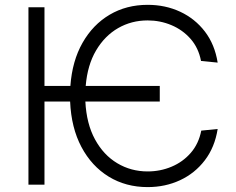

<svg xmlns="http://www.w3.org/2000/svg" viewBox="-20 -757 969 787"><path d="M634.9 -404.8V-340.9H329.9Q334.5 -249.6 369.5 -185.5Q404.5 -121.4 460.8 -87.9Q517 -54.3 585.2 -54.3Q637.1 -54.3 683.2 -73.7Q729.4 -93 761.9 -130.3Q794.4 -167.6 805 -221.6L872.2 -228.3Q860.4 -153.4 819.6 -100Q778.8 -46.5 718 -18.3Q657.3 9.9 585.2 9.9Q495.7 9.9 425.6 -33Q355.5 -76 313.7 -154.7Q272 -233.3 267.4 -340.9H162.3V0H96.6V-727.3H162.3V-404.8H268.5Q275.9 -507.1 318.4 -581.7Q360.8 -656.2 429.5 -696.7Q498.2 -737.2 585.2 -737.2Q658 -737.2 718.8 -708.8Q779.5 -680.4 820 -627.5Q860.4 -574.6 872.2 -500.4L804 -507.1Q793.7 -560.7 761.2 -597.7Q728.7 -634.6 682.7 -653.9Q636.7 -673.3 585.2 -673.3Q519.2 -673.3 464.3 -641.9Q409.4 -610.4 373.9 -550.4Q338.4 -490.4 331.3 -404.8Z"/></svg>

Font: Inter UI Light
Style: Regular
Weight: 300
Designer: Rasmus Andersson
Foundry: rsms
Version: 3.2;8d6f07862